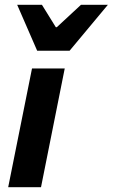

<svg xmlns="http://www.w3.org/2000/svg" viewBox="-20 -782 471 802"><path d="M14.2 0 113.7 -496H250.4L151.3 0ZM135.3 -570 51.8 -761.9H155.2L213.2 -668.3H217.2L318.2 -761.9H430.6L270.6 -570Z"/></svg>

Font: Source Sans 3
Style: Italic
Weight: 200
Italic angle: -11°
Designer: Paul D. Hunt
Foundry: Adobe
Version: Version 3.046;hotconv 1.0.118;makeotfexe 2.5.65603